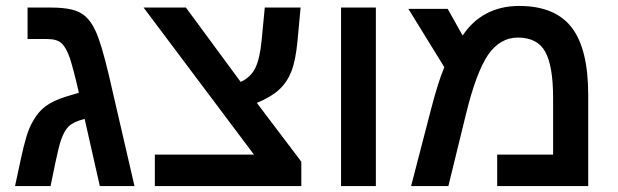

<svg xmlns="http://www.w3.org/2000/svg" viewBox="-20 -629 2088 649"><path d="M150.4 -603.5Q193.4 -603.5 221.9 -596.9Q250.5 -590.3 269.5 -573Q288.6 -555.7 302.7 -524.9Q312.5 -504.4 324 -466.3Q335.4 -428.2 348.6 -372.1L434.6 0H317.4L266.1 -227.1Q229 -217.8 212.9 -202.4Q196.8 -187 186 -154.8Q182.6 -145.5 178 -126.7Q173.3 -107.9 167.5 -80.6L150.9 0H30.8L49.8 -88.4Q59.6 -134.8 69.1 -166.3Q78.6 -197.8 90.8 -218.3Q107.4 -249.5 133.3 -269.3Q159.2 -289.1 205.6 -303.2L246.6 -315.4Q237.8 -354.5 230.2 -383.3Q222.7 -412.1 216.8 -430.7Q204.1 -467.8 188.5 -482.4Q172.9 -497.1 139.2 -497.1H73.2V-603.5Z M998.5 -82.5V0H503.4V-106.4H838.4L465.3 -603.5H608.4L793.5 -352.1Q827.6 -367.7 843 -399.2Q858.4 -430.7 864.3 -492.2L875 -603.5H996.1L985.8 -492.2Q979.5 -424.8 964.8 -387.2Q950.2 -350.6 923.1 -325.7Q896 -300.8 848.1 -281.2Z M1250.5 -603.5V0H1132.8V-603.5Z M1734.4 -608.9Q1856.4 -608.9 1912.4 -536.1Q1968.3 -463.4 1968.3 -308.1V0H1660.6V-106.4H1849.6V-297.4Q1849.6 -406.2 1823 -454.1Q1796.4 -502 1730.5 -502Q1670.4 -502 1629.9 -443.8Q1589.8 -384.8 1555.2 -243.7L1495.6 0H1369.6L1436 -255.9Q1447.8 -301.8 1459.2 -338.4Q1470.7 -375 1481.9 -401.9L1360.4 -599.1H1493.2L1543.9 -508.8Q1576.2 -558.1 1624.8 -583.5Q1673.3 -608.9 1734.4 -608.9Z"/></svg>

Font: Arimo SemiBold
Style: Regular
Weight: 600
Designer: Steve Matteson
Foundry: Monotype Imaging Inc.
Version: Version 1.33